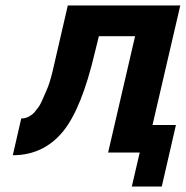

<svg xmlns="http://www.w3.org/2000/svg" viewBox="-20 -560 682 705"><path d="M229 -540H642L540 -101H626L574 125H464L493 0H377L476 -427H343L328 -366Q280 -162 212 -78Q140 10 27 10L58 -125Q74 -125 87 -132.5Q100 -140 105.5 -146.5Q111 -153 123 -169Q131 -180 155 -238Q167 -268 180 -328Z"/></svg>

Font: Miedinger
Style: Bold-Italic
Weight: 700
Italic angle: -13°
Version: Version 001.000